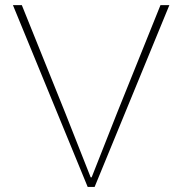

<svg xmlns="http://www.w3.org/2000/svg" viewBox="-20 -740 722 760"><path d="M327.1 0 31.2 -719.7H66.4L238.3 -293L338.9 -38.1H342.8L443.4 -293L615.2 -719.7H650.4L354.5 0Z"/></svg>

Font: Reddit Sans ExtraLight
Style: Regular
Weight: 250
Designer: Stephen Hutchings
Foundry: Reddit
Version: Version 1.014